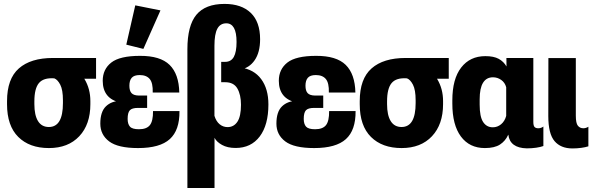

<svg xmlns="http://www.w3.org/2000/svg" viewBox="-20 -740 2996 971"><path d="M227.5 8.8Q324.7 8.8 380.9 -51Q437 -110.8 437 -212.9V-229Q437 -290.5 407.7 -339.6Q378.4 -388.7 326.7 -399.9V-341.8H465.8V-446.8H247.6Q135.3 -446.8 75.4 -394Q15.6 -341.3 15.6 -228.5V-212.9Q15.6 -104 72.3 -47.6Q128.9 8.8 227.5 8.8ZM227.1 -97.7Q190.9 -97.7 172.4 -127.4Q153.8 -157.2 153.8 -213.4V-227.1Q153.8 -292.5 177 -320.1Q200.2 -347.7 254.4 -343.8Q271 -337.9 284.7 -311.8Q298.3 -285.6 298.3 -232.9V-218.8Q298.3 -158.2 280.5 -127.9Q262.7 -97.7 227.1 -97.7Z M678.2 8.8Q788.6 8.8 838.6 -36.4Q888.7 -81.5 887.7 -178.2H753.9Q754.4 -127.9 738 -107.2Q721.7 -86.4 682.6 -86.4Q648.9 -86.4 637.2 -99.6Q625.5 -112.8 625.5 -138.7Q625.5 -170.4 636.7 -182.4Q647.9 -194.3 678.2 -194.3H724.1V-256.8H681.6Q655.8 -257.3 645 -269.3Q634.3 -281.2 634.3 -306.6Q634.3 -333 646.2 -346.7Q658.2 -360.4 686.5 -360.4Q720.7 -360.4 737.3 -340.3Q753.9 -320.3 752.4 -272H886.7Q884.8 -365.7 837.6 -411.9Q790.5 -458 688 -457.5Q585.9 -457.5 542.7 -423.6Q499.5 -389.6 499.5 -331.5Q499.5 -286.6 521.7 -258.8Q543.9 -231 590.3 -220.7V-230Q543.9 -229.5 515.6 -202.1Q487.3 -174.8 487.3 -114.7Q487.3 -58.6 532 -24.9Q576.7 8.8 678.2 8.8ZM705.1 -492.7 791.5 -687.5 664.1 -712.9 618.7 -514.2Z M927.7 210.9H1064.9V-43Q1075.2 -22.5 1102.8 -7.1Q1130.4 8.3 1171.9 8.3Q1249.5 8.3 1293.5 -49.8Q1337.4 -107.9 1337.4 -211.9Q1337.4 -290.5 1301 -339.8Q1264.6 -389.2 1195.3 -398.9V-388.7Q1240.2 -395.5 1267.8 -435.3Q1295.4 -475.1 1295.4 -541.5Q1295.4 -629.4 1248.3 -674.8Q1201.2 -720.2 1115.7 -720.2Q1018.6 -720.2 973.1 -665.3Q927.7 -610.4 927.7 -490.7ZM1130.9 -97.2Q1108.4 -97.2 1090.8 -111.6Q1073.2 -126 1064.5 -154.3V-508.3Q1064.5 -567.4 1079.1 -594.7Q1093.8 -622.1 1124.5 -622.1Q1149.9 -622.1 1163.1 -598.9Q1176.3 -575.7 1176.3 -527.8Q1176.3 -477.1 1162.4 -452.1Q1148.4 -427.2 1118.7 -427.2H1098.6V-324.2H1118.7Q1162.1 -324.2 1180.4 -292.5Q1198.7 -260.7 1198.7 -210.4Q1198.7 -151.9 1180.7 -124.5Q1162.6 -97.2 1130.9 -97.2Z M1568.8 8.8Q1679.2 8.8 1729.2 -36.4Q1779.3 -81.5 1778.3 -178.2H1644.5Q1645 -127.9 1628.7 -107.2Q1612.3 -86.4 1573.2 -86.4Q1539.6 -86.4 1527.8 -99.6Q1516.1 -112.8 1516.1 -138.7Q1516.1 -170.4 1527.3 -182.4Q1538.6 -194.3 1568.8 -194.3H1614.7V-256.8H1572.3Q1546.4 -257.3 1535.6 -269.3Q1524.9 -281.2 1524.9 -306.6Q1524.9 -333 1536.9 -346.7Q1548.8 -360.4 1577.1 -360.4Q1611.3 -360.4 1627.9 -340.3Q1644.5 -320.3 1643.1 -272H1777.3Q1775.4 -365.7 1728.3 -411.9Q1681.2 -458 1578.6 -457.5Q1476.6 -457.5 1433.3 -423.6Q1390.1 -389.6 1390.1 -331.5Q1390.1 -286.6 1412.4 -258.8Q1434.6 -231 1481 -220.7V-230Q1434.6 -229.5 1406.2 -202.1Q1377.9 -174.8 1377.9 -114.7Q1377.9 -58.6 1422.6 -24.9Q1467.3 8.8 1568.8 8.8Z M2011.2 8.8Q2108.4 8.8 2164.6 -51Q2220.7 -110.8 2220.7 -212.9V-229Q2220.7 -290.5 2191.4 -339.6Q2162.1 -388.7 2110.4 -399.9V-341.8H2249.5V-446.8H2031.2Q1918.9 -446.8 1859.1 -394Q1799.3 -341.3 1799.3 -228.5V-212.9Q1799.3 -104 1856 -47.6Q1912.6 8.8 2011.2 8.8ZM2010.7 -97.7Q1974.6 -97.7 1956.1 -127.4Q1937.5 -157.2 1937.5 -213.4V-227.1Q1937.5 -292.5 1960.7 -320.1Q1983.9 -347.7 2038.1 -343.8Q2054.7 -337.9 2068.4 -311.8Q2082 -285.6 2082 -232.9V-218.8Q2082 -158.2 2064.2 -127.9Q2046.4 -97.7 2010.7 -97.7Z M2432.1 8.8Q2481 8.8 2508.5 -9Q2536.1 -26.9 2550.3 -58.6H2550.8Q2554.7 -25.4 2578.1 -8.1Q2601.6 9.3 2644 10.3Q2668.9 10.3 2691.2 7.1Q2713.4 3.9 2728 -1.5V-100.1Q2723.1 -96.2 2716.6 -93.8Q2710 -91.3 2702.1 -91.3Q2689.5 -91.3 2683.3 -97.9Q2677.2 -104.5 2677.2 -124V-446.8H2541L2541.5 -403.8Q2527.3 -428.7 2502.2 -442.4Q2477.1 -456.1 2434.6 -456.1Q2356.9 -456.1 2312.3 -398.4Q2267.6 -340.8 2267.6 -232.4V-216.3Q2267.6 -107.9 2311 -49.6Q2354.5 8.8 2432.1 8.8ZM2472.2 -96.2Q2440.9 -96.2 2423.3 -123Q2405.8 -149.9 2405.8 -210.9V-237.8Q2405.8 -293.9 2422.9 -321.5Q2439.9 -349.1 2473.1 -349.1Q2496.1 -349.1 2514.9 -335.7Q2533.7 -322.3 2540 -298.8V-153.8Q2532.7 -127 2514.2 -111.6Q2495.6 -96.2 2472.2 -96.2Z M2875 10.7Q2897.9 10.7 2919.2 7.8Q2940.4 4.9 2955.6 0V-99.1Q2949.7 -95.2 2943.1 -93.3Q2936.5 -91.3 2930.2 -91.3Q2913.1 -91.3 2902.6 -104Q2892.1 -116.7 2892.1 -154.8V-446.3H2753.4L2752.9 -153.3Q2752.9 -63.5 2784.4 -26.4Q2815.9 10.7 2875 10.7Z"/></svg>

Font: Roboto Flex Super Cond Bold
Style: Regular
Weight: 700
Width: 3
Designer: Berlow after Robertson
Foundry: Google
Version: Version 3.000